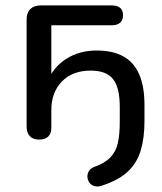

<svg xmlns="http://www.w3.org/2000/svg" viewBox="-20 -507 597 707"><path d="M357 176Q341 182 328.5 178.5Q316 175 309.5 166Q303 157 302 145.5Q301 134 307 123.5Q313 113 326 108Q366 94 386.5 72.5Q407 51 414 19.5Q421 -12 421 -57V-114Q421 -184 396.5 -215.5Q372 -247 314 -247Q247 -247 208 -207Q169 -167 169 -101V-37Q169 -16 158 -4.5Q147 7 124 7Q102 7 90 -5.5Q78 -18 78 -41V-435Q78 -460 91.5 -473.5Q105 -487 130 -487H392Q412 -487 422.5 -478Q433 -469 433 -451Q433 -433 422.5 -423.5Q412 -414 392 -414H169V-204H154Q175 -259 223.5 -290Q272 -321 336 -321Q395 -321 434 -299.5Q473 -278 492.5 -233.5Q512 -189 512 -120V-60Q512 0 498.5 46Q485 92 451.5 124Q418 156 357 176Z"/></svg>

Font: Nunito Medium
Style: Regular
Weight: 500
Designer: Vernon Adams
Foundry: Vernon Adams
Version: Version 3.601